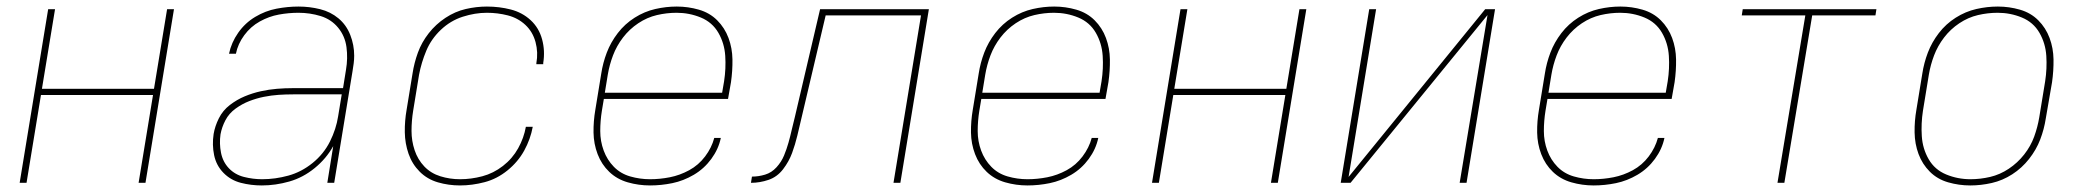

<svg xmlns="http://www.w3.org/2000/svg" viewBox="-20 -558 6376 586"><path d="M40 0H61L105 -268H447L403 0H424L511 -530H490L450 -287H108L148 -530H127Z M779 8Q821 8 863 -4Q905 -16 940.5 -45Q976 -74 997 -112L979 0H1000L1056 -341Q1058 -353 1059.5 -364.5Q1061 -376 1061 -388Q1061 -421 1049 -451.5Q1037 -482 1013 -502Q989 -522 957 -530Q925 -538 891 -538Q858 -538 824 -531.5Q790 -525 759 -506.5Q728 -488 707 -458Q686 -428 679 -394H700Q706 -424 725.5 -450.5Q745 -477 773 -492.5Q801 -508 831 -513.5Q861 -519 891 -519Q926 -519 958.5 -509Q991 -499 1012 -473.5Q1033 -448 1037.5 -414Q1042 -380 1036 -345L1027 -289H875Q850 -289 825.5 -287Q801 -285 776 -279.5Q751 -274 727 -264Q703 -254 681.5 -237.5Q660 -221 648 -197Q636 -173 632 -149Q627 -116 633.5 -84.5Q640 -53 662 -30.5Q684 -8 715 0Q746 8 779 8ZM780 -11Q752 -11 724.5 -18Q697 -25 678.5 -44.5Q660 -64 654.5 -92Q649 -120 653 -148Q657 -170 668 -191Q679 -212 699 -226.5Q719 -241 741 -249.5Q763 -258 785.5 -262.5Q808 -267 830 -268.5Q852 -270 875 -270H1023L1012 -203Q1006 -164 987 -126Q968 -88 934 -60.5Q900 -33 860 -22Q820 -11 780 -11Z M1384 8Q1421 8 1459 -2Q1497 -12 1529 -38Q1561 -64 1580 -98.5Q1599 -133 1606 -171H1585Q1579 -137 1561.5 -105.5Q1544 -74 1515 -51.5Q1486 -29 1452 -20Q1418 -11 1384 -11Q1353 -11 1324 -20Q1295 -29 1275 -50Q1255 -71 1245.5 -99.5Q1236 -128 1236 -158.5Q1236 -189 1241 -220L1259 -330Q1266 -367 1281 -403Q1296 -439 1325.5 -467Q1355 -495 1392.5 -507Q1430 -519 1466 -519Q1499 -519 1530 -511Q1561 -503 1583.5 -482Q1606 -461 1614.5 -429.5Q1623 -398 1617 -365V-362H1638V-366Q1644 -403 1634.5 -438Q1625 -473 1599.5 -496.5Q1574 -520 1539 -529Q1504 -538 1466 -538Q1434 -538 1401.5 -530.5Q1369 -523 1339.5 -503.5Q1310 -484 1288.5 -456.5Q1267 -429 1255.5 -397.5Q1244 -366 1239 -333L1221 -223Q1215 -189 1215.5 -154.5Q1216 -120 1227 -88.5Q1238 -57 1261 -34Q1284 -11 1316.5 -1.5Q1349 8 1384 8Z M1964 8Q1998 8 2032 1Q2066 -6 2097.5 -24.5Q2129 -43 2151 -73Q2173 -103 2180 -137H2160Q2152 -107 2132 -80.5Q2112 -54 2083.5 -38.5Q2055 -23 2024.5 -17Q1994 -11 1964 -11Q1933 -11 1903.5 -19.5Q1874 -28 1853.5 -49Q1833 -70 1822.5 -98.5Q1812 -127 1812 -158Q1812 -189 1817 -220L1823 -256H2202L2211 -307Q2216 -342 2215.5 -376.5Q2215 -411 2203.5 -442Q2192 -473 2169 -496Q2146 -519 2113 -528.5Q2080 -538 2046 -538H2045Q2013 -538 1980 -530.5Q1947 -523 1917 -504Q1887 -485 1865.5 -457Q1844 -429 1832 -397.5Q1820 -366 1815 -333L1797 -223Q1791 -188 1791.5 -153.5Q1792 -119 1804 -87.5Q1816 -56 1839.5 -33.5Q1863 -11 1896 -1.5Q1929 8 1964 8ZM2184 -275H1826L1835 -330Q1840 -360 1851 -389Q1862 -418 1881.5 -443.5Q1901 -469 1928 -487Q1955 -505 1985 -512Q2015 -519 2045 -519Q2084 -519 2119 -504.5Q2154 -490 2172.5 -458Q2191 -426 2193.5 -387.5Q2196 -349 2190 -310Z M2272 0Q2299 0 2325.5 -9Q2352 -18 2370 -41.5Q2388 -65 2397.5 -91Q2407 -117 2413.5 -144Q2420 -171 2426 -197L2500 -511H2791L2707 0H2728L2815 -530H2483L2406 -201Q2401 -182 2396.5 -162Q2392 -142 2386.5 -122.5Q2381 -103 2373 -83.5Q2365 -64 2350 -47.5Q2335 -31 2315 -25Q2295 -19 2275 -19Z M3116 8Q3150 8 3184 1Q3218 -6 3249.5 -24.5Q3281 -43 3303 -73Q3325 -103 3332 -137H3312Q3304 -107 3284 -80.5Q3264 -54 3235.5 -38.5Q3207 -23 3176.5 -17Q3146 -11 3116 -11Q3085 -11 3055.5 -19.5Q3026 -28 3005.5 -49Q2985 -70 2974.5 -98.5Q2964 -127 2964 -158Q2964 -189 2969 -220L2975 -256H3354L3363 -307Q3368 -342 3367.5 -376.5Q3367 -411 3355.5 -442Q3344 -473 3321 -496Q3298 -519 3265 -528.5Q3232 -538 3198 -538H3197Q3165 -538 3132 -530.5Q3099 -523 3069 -504Q3039 -485 3017.5 -457Q2996 -429 2984 -397.5Q2972 -366 2967 -333L2949 -223Q2943 -188 2943.5 -153.5Q2944 -119 2956 -87.5Q2968 -56 2991.5 -33.5Q3015 -11 3048 -1.5Q3081 8 3116 8ZM3336 -275H2978L2987 -330Q2992 -360 3003 -389Q3014 -418 3033.5 -443.5Q3053 -469 3080 -487Q3107 -505 3137 -512Q3167 -519 3197 -519Q3236 -519 3271 -504.5Q3306 -490 3324.5 -458Q3343 -426 3345.5 -387.5Q3348 -349 3342 -310Z M3496 0H3517L3561 -268H3903L3859 0H3880L3967 -530H3946L3906 -287H3564L3604 -530H3583Z M4072 0H4102L4520 -512L4435 0H4456L4543 -530H4513L4096 -18L4180 -530H4159Z M4844 8Q4878 8 4912 1Q4946 -6 4977.5 -24.5Q5009 -43 5031 -73Q5053 -103 5060 -137H5040Q5032 -107 5012 -80.5Q4992 -54 4963.5 -38.5Q4935 -23 4904.5 -17Q4874 -11 4844 -11Q4813 -11 4783.5 -19.5Q4754 -28 4733.5 -49Q4713 -70 4702.5 -98.5Q4692 -127 4692 -158Q4692 -189 4697 -220L4703 -256H5082L5091 -307Q5096 -342 5095.5 -376.5Q5095 -411 5083.5 -442Q5072 -473 5049 -496Q5026 -519 4993 -528.5Q4960 -538 4926 -538H4925Q4893 -538 4860 -530.5Q4827 -523 4797 -504Q4767 -485 4745.5 -457Q4724 -429 4712 -397.5Q4700 -366 4695 -333L4677 -223Q4671 -188 4671.5 -153.5Q4672 -119 4684 -87.5Q4696 -56 4719.5 -33.5Q4743 -11 4776 -1.5Q4809 8 4844 8ZM5064 -275H4706L4715 -330Q4720 -360 4731 -389Q4742 -418 4761.5 -443.5Q4781 -469 4808 -487Q4835 -505 4865 -512Q4895 -519 4925 -519Q4964 -519 4999 -504.5Q5034 -490 5052.5 -458Q5071 -426 5073.5 -387.5Q5076 -349 5070 -310Z M5405 0H5426L5511 -511H5704L5707 -530H5299L5296 -511H5490Z M5993 8H5994Q6026 8 6059 0.5Q6092 -7 6121.5 -26Q6151 -45 6173 -73Q6195 -101 6207 -132.5Q6219 -164 6224 -197L6243 -307Q6248 -342 6247.5 -376.5Q6247 -411 6235.5 -442Q6224 -473 6201 -496Q6178 -519 6145 -528.5Q6112 -538 6078 -538H6077Q6045 -538 6012 -530.5Q5979 -523 5949 -504Q5919 -485 5897.5 -457Q5876 -429 5864 -397.5Q5852 -366 5847 -333L5829 -223Q5823 -189 5823.5 -154Q5824 -119 5835.5 -88Q5847 -57 5870 -34Q5893 -11 5926 -1.5Q5959 8 5993 8ZM5994 -11Q5955 -11 5920 -25.5Q5885 -40 5866.5 -72Q5848 -104 5845.5 -142.5Q5843 -181 5849 -220L5867 -330Q5872 -360 5883 -389Q5894 -418 5913.5 -443.5Q5933 -469 5960 -487Q5987 -505 6017 -512Q6047 -519 6077 -519Q6116 -519 6151 -504.5Q6186 -490 6204.5 -458Q6223 -426 6225.5 -387.5Q6228 -349 6222 -310L6204 -200Q6199 -170 6188.5 -141Q6178 -112 6158 -86.5Q6138 -61 6111 -43Q6084 -25 6054 -18Q6024 -11 5994 -11Z"/></svg>

Font: Iosevka Sparkle Thin Oblique
Style: Regular
Weight: 100
Italic angle: -9°
Designer: Belleve Invis
Foundry: Belleve Invis
Version: Version 4.5.0; ttfautohint (v1.8.3)